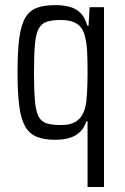

<svg xmlns="http://www.w3.org/2000/svg" viewBox="-20 -538 490 750"><path d="M322 192.5V-64.1H317.5Q308.9 -38.7 292.7 -22.8Q276.5 -6.9 252.4 0.5Q228.4 8 195.2 8Q151.5 8 122.7 -4Q93.8 -16.1 77.7 -45.1Q61.5 -74.2 55 -125.4Q48.5 -176.6 48.5 -255.5Q48.5 -338.6 55.5 -390.4Q62.6 -442.2 79.3 -469.6Q96 -497.1 124.3 -507.5Q152.7 -518 195.7 -518Q227.9 -518 252.5 -511.3Q277.1 -504.5 294.8 -487.1Q312.5 -469.7 320.9 -437.4H326L330 -510H386.3V192.5ZM218.5 -49.5Q258.8 -49.5 281.7 -66.7Q304.7 -83.9 313.6 -121.5Q318.1 -141.2 320 -174.5Q322 -207.7 322 -255Q322 -305.8 320.3 -337.6Q318.5 -369.4 311.6 -397Q303.3 -430 280.7 -444.9Q258.2 -459.9 218.5 -459.9Q184.1 -459.9 163.2 -453.3Q142.3 -446.6 131.2 -426.1Q120.2 -405.6 116.5 -364.8Q112.8 -323.9 112.8 -255Q112.8 -185.5 116.5 -144.1Q120.2 -102.8 131 -82.5Q141.8 -62.3 163 -55.9Q184.1 -49.5 218.5 -49.5Z"/></svg>

Font: Saira Thin Condensed
Style: Regular
Weight: 100
Width: 3
Version: Version 1.101